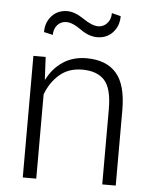

<svg xmlns="http://www.w3.org/2000/svg" viewBox="-53 -787 663 831"><g transform="rotate(5 278.5 -371.0)"><path d="M130.4 -528.3 135.3 -430.7 136.7 -430.2Q162.1 -480.5 205.6 -509.3Q249 -538.1 307.6 -538.1Q393.1 -538.1 437 -488.3Q481 -438.5 481 -327.6V0H422.4V-326.7Q422.4 -417 390.1 -452.1Q357.9 -487.3 293.5 -487.3Q233.9 -487.3 194.6 -453.1Q155.3 -418.9 135.7 -366.2V0H77.1V-528.3ZM438.5 -732.4Q438.5 -689 412.1 -660.9Q385.7 -632.8 344.7 -632.8Q308.1 -632.8 271 -659.7Q233.9 -686.5 207 -686.5Q183.6 -686.5 168.2 -669.7Q152.8 -652.8 152.8 -626L113.8 -634.8Q113.8 -677.7 139.9 -705.8Q166 -733.9 207 -733.9Q239.7 -733.9 279.1 -707Q318.4 -680.2 344.7 -680.2Q367.7 -680.2 383.5 -697.5Q399.4 -714.8 399.4 -742.2Z"/></g></svg>

Font: Franko
Style: Light
Weight: 300
Designer: Google
Version: Version 1.200310; 2013